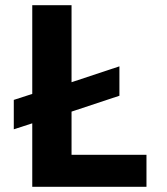

<svg xmlns="http://www.w3.org/2000/svg" viewBox="-20 -718 640 738"><path d="M543 0H104V-244L33 -221V-334L104 -357V-698H255V-402L439 -463V-350L255 -289V-123H543Z"/></svg>

Font: Lilex
Style: Regular
Weight: 400
Monospace: yes
Designer: Mike Abbink, Paul van der Laan, Pieter van Rosmalen, Mikhael Khrustik
Foundry: Mikhael Khrustik
Version: Version 2.510